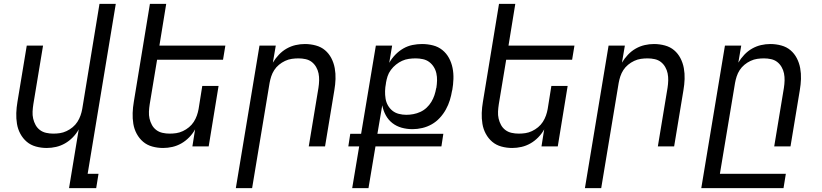

<svg xmlns="http://www.w3.org/2000/svg" viewBox="-20 -755 4240 990"><path d="M336 215 386 -88Q374 -66 355.5 -47Q337 -28 315 -15.5Q293 -3 269 2.5Q245 8 221 8Q192 8 165 0.5Q138 -7 118 -24Q98 -41 85 -65Q72 -89 67.5 -116.5Q63 -144 64 -172.5Q65 -201 70 -230L118 -520H202L152 -218Q149 -199 148 -180Q147 -161 151 -143.5Q155 -126 163.5 -110.5Q172 -95 186 -84.5Q200 -74 218 -70Q236 -66 255 -66Q272 -66 289 -68.5Q306 -71 323 -79Q340 -87 354.5 -99Q369 -111 379 -126.5Q389 -142 395 -159Q401 -176 404 -193L493 -735H577L432 141H488L476 215Z M821 8Q792 8 765 0.5Q738 -7 718 -24Q698 -41 685 -65Q672 -89 667.5 -116.5Q663 -144 664 -172.5Q665 -201 670 -230L753 -735H837L802 -520H1142L1130 -447H790L752 -218Q749 -199 748 -180Q747 -161 751 -143.5Q755 -126 763.5 -110.5Q772 -95 786 -84.5Q800 -74 818 -70Q836 -66 855 -66Q872 -66 889 -68.5Q906 -71 923 -79Q940 -87 954.5 -99Q969 -111 979 -126.5Q989 -142 995 -159Q1001 -176 1004 -193L1023 -312H1107L1056 0H972L986 -88Q974 -66 955.5 -47Q937 -28 915 -15.5Q893 -3 869 2.5Q845 8 821 8Z M1196 215 1318 -520H1402L1387 -432Q1400 -454 1418 -473Q1436 -492 1458 -504.5Q1480 -517 1504 -522.5Q1528 -528 1552 -528Q1581 -528 1608.5 -520.5Q1636 -513 1656 -496Q1676 -479 1688.5 -455Q1701 -431 1706 -403.5Q1711 -376 1710 -347.5Q1709 -319 1704 -290L1656 0H1572L1622 -302Q1625 -321 1625.5 -340Q1626 -359 1622.5 -376.5Q1619 -394 1610 -409.5Q1601 -425 1587.5 -435.5Q1574 -446 1556 -450Q1538 -454 1519 -454Q1502 -454 1484.5 -451.5Q1467 -449 1450 -441Q1433 -433 1418.5 -421Q1404 -409 1394 -393.5Q1384 -378 1378.5 -361Q1373 -344 1370 -327L1280 215Z M1796 215 1832 0H1776L1786 -65H1842L1918 -520H2002L1987 -431Q2000 -454 2018.5 -473Q2037 -492 2059.5 -505Q2082 -518 2107 -523Q2132 -528 2156 -528Q2185 -528 2212.5 -521Q2240 -514 2261 -497Q2282 -480 2295 -456Q2308 -432 2313.5 -404.5Q2319 -377 2318 -348Q2317 -319 2312 -290L2311 -288Q2307 -263 2299.5 -238.5Q2292 -214 2279 -190.5Q2266 -167 2247.5 -147Q2229 -127 2206 -114Q2183 -101 2157.5 -95Q2132 -89 2107 -89Q2078 -89 2051 -96.5Q2024 -104 2003 -120.5Q1982 -137 1969 -161Q1956 -185 1951 -212L1926 -65H2266L2256 0H1916L1880 215ZM2075 -163Q2093 -163 2111.5 -166.5Q2130 -170 2147.5 -178Q2165 -186 2179.5 -199.5Q2194 -213 2204 -229.5Q2214 -246 2220 -264Q2226 -282 2229 -300L2230 -302Q2233 -321 2233.5 -340Q2234 -359 2230 -377Q2226 -395 2216.5 -410Q2207 -425 2193 -435.5Q2179 -446 2160.5 -450Q2142 -454 2123 -454Q2106 -454 2088 -451.5Q2070 -449 2053.5 -441.5Q2037 -434 2022 -422Q2007 -410 1995.5 -394.5Q1984 -379 1978.5 -362Q1973 -345 1970 -327V-325Q1966 -305 1965.5 -285.5Q1965 -266 1968 -247Q1971 -228 1980 -212Q1989 -196 2003 -184.5Q2017 -173 2036 -168Q2055 -163 2075 -163Z M2621 8Q2592 8 2565 0.5Q2538 -7 2518 -24Q2498 -41 2485 -65Q2472 -89 2467.5 -116.5Q2463 -144 2464 -172.5Q2465 -201 2470 -230L2553 -735H2637L2602 -520H2942L2930 -447H2590L2552 -218Q2549 -199 2548 -180Q2547 -161 2551 -143.5Q2555 -126 2563.5 -110.5Q2572 -95 2586 -84.5Q2600 -74 2618 -70Q2636 -66 2655 -66Q2672 -66 2689 -68.5Q2706 -71 2723 -79Q2740 -87 2754.5 -99Q2769 -111 2779 -126.5Q2789 -142 2795 -159Q2801 -176 2804 -193L2823 -312H2907L2856 0H2772L2786 -88Q2774 -66 2755.5 -47Q2737 -28 2715 -15.5Q2693 -3 2669 2.5Q2645 8 2621 8Z M2996 215 3118 -520H3202L3187 -432Q3200 -454 3218 -473Q3236 -492 3258 -504.5Q3280 -517 3304 -522.5Q3328 -528 3352 -528Q3381 -528 3408.5 -520.5Q3436 -513 3456 -496Q3476 -479 3488.5 -455Q3501 -431 3506 -403.5Q3511 -376 3510 -347.5Q3509 -319 3504 -290L3456 0H3372L3422 -302Q3425 -321 3425.5 -340Q3426 -359 3422.5 -376.5Q3419 -394 3410 -409.5Q3401 -425 3387.5 -435.5Q3374 -446 3356 -450Q3338 -454 3319 -454Q3302 -454 3284.5 -451.5Q3267 -449 3250 -441Q3233 -433 3218.5 -421Q3204 -409 3194 -393.5Q3184 -378 3178.5 -361Q3173 -344 3170 -327L3080 215Z M3596 215 3718 -520H3802L3787 -432Q3800 -454 3818 -473Q3836 -492 3858 -504.5Q3880 -517 3904 -522.5Q3928 -528 3952 -528Q3981 -528 4008.5 -520.5Q4036 -513 4056 -496Q4076 -479 4088.5 -455Q4101 -431 4106 -403.5Q4111 -376 4110 -347.5Q4109 -319 4104 -290L4056 0H3972L4022 -302Q4025 -321 4025.5 -340Q4026 -359 4022.5 -376.5Q4019 -394 4010 -409.5Q4001 -425 3987.5 -435.5Q3974 -446 3956 -450Q3938 -454 3919 -454Q3902 -454 3884.5 -451.5Q3867 -449 3850 -441Q3833 -433 3818.5 -421Q3804 -409 3794 -393.5Q3784 -378 3778.5 -361Q3773 -344 3770 -327L3692 141H4032L4020 215Z"/></svg>

Font: Iosevka Extended
Style: Italic
Weight: 400
Width: 7
Italic angle: -9°
Monospace: yes
Designer: Belleve Invis
Foundry: Belleve Invis
Version: Version 32.5.0; ttfautohint (v1.8.4)